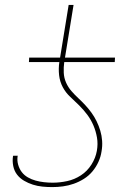

<svg xmlns="http://www.w3.org/2000/svg" viewBox="-20 -755 540 783"><path d="M193 8Q173 8 153 6Q133 4 114 -2Q95 -8 78 -18Q61 -28 49.5 -43Q38 -58 34 -78Q30 -98 33 -118L34 -120H53L52 -119Q49 -101 54 -83.5Q59 -66 69 -53Q79 -40 94 -31.5Q109 -23 125.5 -18.5Q142 -14 159.5 -12Q177 -10 195 -10Q224 -10 254 -16.5Q284 -23 310 -40Q336 -57 353 -84Q370 -111 375 -140Q380 -168 375.5 -194Q371 -220 361 -243.5Q351 -267 336 -287Q321 -307 303 -325Q285 -343 266.5 -360Q248 -377 236 -399.5Q224 -422 221 -448.5Q218 -475 222 -502H98L99 -520H225L260 -735H280L245 -520H449L448 -502H242Q239 -480 240 -458.5Q241 -437 249.5 -418Q258 -399 271 -384Q284 -369 299 -355Q314 -341 327.5 -326.5Q341 -312 353 -295.5Q365 -279 374 -260.5Q383 -242 389 -222Q395 -202 396.5 -180.5Q398 -159 394 -137Q391 -116 381.5 -95Q372 -74 357 -56Q342 -38 322 -25.5Q302 -13 280.5 -5.5Q259 2 237 5Q215 8 193 8Z"/></svg>

Font: Iosevka Term Curly Thin
Style: Italic
Weight: 100
Italic angle: -9°
Designer: Belleve Invis
Foundry: Belleve Invis
Version: Version 32.3.0